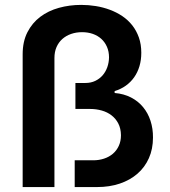

<svg xmlns="http://www.w3.org/2000/svg" viewBox="-20 -757 686 777"><path d="M71.7 0V-537.3Q71.7 -589.1 91.1 -626.8Q110.4 -664.4 142.9 -688.9Q175.4 -713.4 218.4 -725.3Q261.4 -737.2 308.6 -737.2Q338.4 -737.2 367.9 -732.4Q397.4 -727.6 424.5 -717.5Q451.7 -707.4 475 -691.8Q498.2 -676.1 515.3 -654.5Q532.3 -632.8 542.1 -605.1Q551.8 -577.4 551.8 -543.3Q551.8 -514.2 544.4 -489.2Q536.9 -464.1 522.9 -444.2Q508.9 -424.4 489 -410.2Q469.1 -396 443.9 -388.5V-380.7Q481.2 -377.5 510.1 -362.6Q539.1 -347.7 558.9 -323.7Q578.8 -299.7 589.1 -268.1Q599.4 -236.5 599.1 -200.3Q599.1 -154.1 582.6 -117Q566.1 -79.9 536.2 -54Q506.4 -28.1 464.8 -14Q423.3 0 372.9 0H282.3V-108.3H357.2Q380.7 -108.3 401.1 -115.1Q421.5 -121.8 436.6 -134.6Q451.7 -147.4 460.6 -166.4Q469.5 -185.4 469.5 -209.9Q469.1 -237.2 458.8 -257.1Q448.5 -277 431.5 -290.1Q414.4 -303.3 391.9 -309.7Q369.3 -316.1 344.1 -316.1H285.2V-421.2H325.6Q347.7 -421.2 365.2 -429.5Q382.8 -437.9 395.1 -451.9Q407.3 -465.9 414.1 -484.7Q420.8 -503.6 421.2 -524.5Q421.2 -548.7 412.8 -567.6Q404.5 -586.6 389.9 -599.8Q375.4 -612.9 355.5 -619.9Q335.6 -626.8 312.1 -626.8Q288.4 -626.8 267.9 -619.7Q247.5 -612.6 232.4 -599.3Q217.3 -585.9 208.8 -566.6Q200.3 -547.2 200.3 -522.4V0Z"/></svg>

Font: Inter P Semi Bold
Style: Regular
Weight: 600
Designer: Rasmus Andersson
Foundry: rsms
Version: Version 3.018;git-588b23468